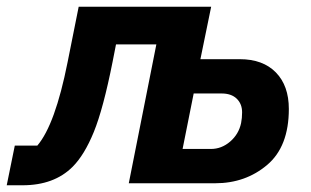

<svg xmlns="http://www.w3.org/2000/svg" viewBox="-59 -545 926 571"><path d="M-39 6 -15 -112H52Q105 -174 142 -360L175 -525H569L537 -369H654Q723 -369 761.5 -329.5Q800 -290 800 -221Q800 -109 735.5 -54.5Q671 0 581 0H324L406 -413H286L276 -362Q248 -221 220 -152.5Q192 -84 157 -49Q102 6 8 6ZM484 -102H568Q600 -102 625.5 -124Q651 -146 658 -179Q661 -194 661 -211Q661 -236 645 -251.5Q629 -267 600 -267H517Z"/></svg>

Font: Aneliza
Style: Bold Italic
Weight: 700
Italic angle: -11.31°
Designer: Mike Abbink, Paul van der Laan, Pieter van Rosmalen
Foundry: Bold Monday
Version: Version 3.0